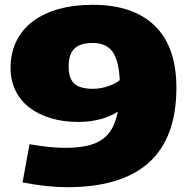

<svg xmlns="http://www.w3.org/2000/svg" viewBox="-20 -770 793 800"><path d="M367 -750Q535 -750 625 -662.5Q715 -575 715 -404Q715 10 260 10Q218 10 172 5Q126 0 74 -10L103 -169Q151 -161 186 -157.5Q221 -154 251 -154Q302 -154 340 -162Q378 -170 404.5 -188Q431 -206 447 -235Q463 -264 471 -305Q441 -285 399 -273.5Q357 -262 306 -262Q242 -262 190 -278Q138 -294 101 -323Q64 -352 44 -394Q24 -436 24 -487Q24 -548 47.5 -597Q71 -646 115.5 -680Q160 -714 223.5 -732Q287 -750 367 -750ZM367 -400Q399 -400 430 -410.5Q461 -421 479 -436Q475 -519 448.5 -555Q422 -591 367 -591Q314 -591 290 -567.5Q266 -544 266 -493Q266 -443 289.5 -421.5Q313 -400 367 -400Z"/></svg>

Font: Encode Sans Wide
Style: Black
Weight: 900
Designer: Pablo Impallari, Andres Torresi
Foundry: Pablo Impallari, Andres Torresi
Version: Version 1.000; ttfautohint (v1.00) -l 8 -r 50 -G 200 -x 14 -